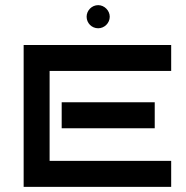

<svg xmlns="http://www.w3.org/2000/svg" viewBox="-20 -727 725 747"><path d="M646 -101H173V-451H646V-552H72V0H646ZM582 -329H220V-228H582ZM407 -662C407 -686 386 -707 362 -707C337 -707 317 -686 317 -662C317 -637 337 -617 362 -617C386 -617 407 -637 407 -662Z"/></svg>

Font: Bruno Ace SC
Style: Regular
Weight: 400
Designer: Astigmatic (AOETI)
Foundry: Astigmatic (AOETI)
Version: Version 1.000